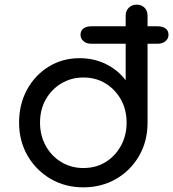

<svg xmlns="http://www.w3.org/2000/svg" viewBox="-20 -801 744 825"><path d="M372 -613Q352 -613 339 -624Q326 -635 326 -651Q326 -670 339 -679Q352 -688 372 -688H657Q678 -688 691 -679Q704 -670 704 -651Q704 -635 691 -624Q678 -613 657 -613ZM338 4Q260 4 197.5 -32.5Q135 -69 98.5 -132Q62 -195 62 -274Q62 -353 96 -415.5Q130 -478 189 -514.5Q248 -551 322 -551Q384 -551 435.5 -525.5Q487 -500 520 -456V-734Q520 -755 533.5 -768Q547 -781 567 -781Q588 -781 601 -768Q614 -755 614 -734V-273Q614 -194 577.5 -131Q541 -68 478.5 -32Q416 4 338 4ZM338 -79Q392 -79 433.5 -104.5Q475 -130 499.5 -174.5Q524 -219 524 -274Q524 -330 499.5 -373.5Q475 -417 433.5 -442.5Q392 -468 338 -468Q286 -468 243.5 -442.5Q201 -417 176.5 -373.5Q152 -330 152 -274Q152 -219 176.5 -174.5Q201 -130 243.5 -104.5Q286 -79 338 -79Z"/></svg>

Font: Comfortaa SemiBold
Style: Regular
Weight: 600
Designer: Johan Aakerlund
Foundry: Johan Aakerlund
Version: Version 3.104; ttfautohint (v1.8.1.43-b0c9)